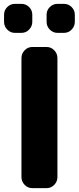

<svg xmlns="http://www.w3.org/2000/svg" viewBox="-20 -973 408 993"><path d="M277 -953H311Q334 -953 350.5 -936.5Q367 -920 367 -897V-860Q367 -837 350.5 -820Q334 -803 311 -803H277Q254 -803 237.5 -820Q221 -837 221 -860V-897Q221 -920 237.5 -936.5Q254 -953 277 -953ZM57 -803Q34 -803 17.5 -820Q1 -837 1 -860V-897Q1 -920 17.5 -936.5Q34 -953 57 -953H91Q114 -953 130.5 -936.5Q147 -920 147 -897V-860Q147 -837 130.5 -820Q114 -803 91 -803ZM91 -673Q91 -696 107.5 -713Q124 -730 147 -730H221Q244 -730 260.5 -713Q277 -696 277 -673V-57Q277 -34 260.5 -17Q244 0 221 0H147Q124 0 107.5 -17Q91 -34 91 -57Z"/></svg>

Font: Rounded Mplus 1c ExtraBold
Style: Regular
Weight: 800
Version: Version 1.059.20150529